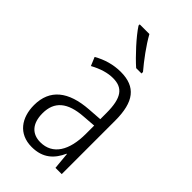

<svg xmlns="http://www.w3.org/2000/svg" viewBox="-239 -834 912 912"><g transform="rotate(45 217.5 -377.5)"><path d="M188 -765H123V-757C152 -712 216 -643 258 -606H294V-616C259 -657 215 -716 188 -765ZM219 -542C170 -542 122 -528 81 -504L99 -461C141 -484 179 -495 214 -495C280 -495 309 -457 309 -355V-314L238 -309C110 -300 39 -245 39 -139C39 -55 83 10 172 10C248 10 287 -30 312 -85H314L322 0H364V-359C364 -485 320 -542 219 -542ZM244 -267 310 -272V-216C310 -105 268 -35 185 -35C129 -35 95 -71 95 -140C95 -219 143 -260 244 -267Z"/></g></svg>

Font: Noto Sans Hebrew Condensed Light
Style: Regular
Weight: 300
Width: 3
Designer: Monotype Design Team
Foundry: Monotype Imaging Inc.
Version: Version 2.004